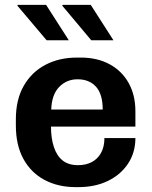

<svg xmlns="http://www.w3.org/2000/svg" viewBox="-20 -757 622 787"><path d="M290 10Q218 10 162.5 -19.5Q107 -49 76 -105.5Q45 -162 45 -243V-268Q45 -349 77.5 -405.5Q110 -462 166.5 -491.5Q223 -521 295 -521H311Q379 -521 429.5 -493.5Q480 -466 507.5 -416.5Q535 -367 535 -301V-238H189Q189 -190 201 -154Q213 -118 237 -99Q261 -80 300 -80Q332 -80 356 -92.5Q380 -105 394 -130Q408 -155 408 -191H535Q535 -132 505 -86.5Q475 -41 422.5 -15.5Q370 10 301 10ZM190 -308H401Q401 -371 373.5 -401.5Q346 -432 298 -432Q253 -432 222.5 -400.5Q192 -369 190 -308ZM354 -592 235 -734 237 -737H352L445 -592ZM171 -592 51 -734 53 -737H169L262 -592Z"/></svg>

Font: Chivo Medium SemiBold
Style: Regular
Weight: 600
Version: Version 2.002